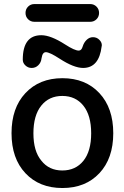

<svg xmlns="http://www.w3.org/2000/svg" viewBox="-20 -943 613 951"><path d="M184.6 -147.5Q222.7 -98.6 288.6 -98.6Q354.5 -98.6 393.1 -146.5Q431.6 -194.3 431.6 -282.7Q431.6 -371.1 393.1 -419.4Q354.5 -467.8 288.6 -467.8Q222.7 -467.8 184.1 -419.4Q145.5 -371.1 145.5 -282.7Q145.5 -194.3 184.6 -147.5ZM105.5 -481.4Q174.8 -555.7 289.1 -555.7Q403.3 -555.7 472.2 -481.9Q541 -408.2 541 -283.2Q541 -158.2 472.2 -85Q403.3 -11.7 289.1 -11.7Q174.8 -11.7 106 -85Q37.1 -158.2 37.1 -283.2Q37.1 -408.2 105.5 -481.4ZM302.7 -722.7Q349.6 -692.4 370.1 -692.4Q383.8 -692.4 389.6 -712.9Q395.5 -732.4 409.2 -745.6Q422.9 -758.8 440.4 -758.8Q460 -758.8 472.7 -745.1Q484.4 -733.4 484.4 -718.8Q484.4 -715.8 483.4 -712.9Q470.7 -607.4 392.6 -606.4Q345.7 -606.4 275.4 -652.3Q225.6 -684.6 207 -684.6Q195.3 -684.6 189.5 -669.9Q187.5 -664.1 185.5 -653.3Q183.6 -633.8 169.9 -620.1Q156.2 -606.4 136.7 -606.4Q118.2 -606.4 104.5 -620.1Q92.8 -631.8 92.8 -647.5Q92.8 -768.6 184.6 -768.6Q231.4 -768.6 302.7 -722.7ZM150.4 -835Q131.8 -835 119.1 -847.7Q106.4 -860.4 106.4 -878.9Q106.4 -897.5 119.1 -910.2Q131.8 -922.9 150.4 -922.9H426.8Q445.3 -922.9 458 -910.2Q470.7 -897.5 470.7 -878.9Q470.7 -860.4 458 -847.7Q445.3 -835 426.8 -835Z"/></svg>

Font: Gen Jyuu GothicX Medium
Style: Regular
Weight: 500
Designer: Ryoko NISHIZUKA (kana &amp; ideographs); Paul D. Hunt (Latin, Greek &amp; Cyrillic); Wenlong ZHANG (bopomofo); Sandoll C
Version: Version 1.058.20140828